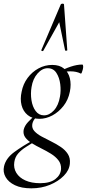

<svg xmlns="http://www.w3.org/2000/svg" viewBox="-64 -746 474 1047"><path d="M107 281Q53 281 17.5 264Q-18 247 -33.5 219.5Q-49 192 -42 161Q-32 117 13.5 83.5Q59 50 118 18L125 26Q102 40 77.5 55.5Q53 71 35.5 90.5Q18 110 14 138Q9 170 25 196.5Q41 223 74.5 238Q108 253 155 253Q209 253 238 230.5Q267 208 269 175Q270 148 254.5 128Q239 108 214 92.5Q189 77 161.5 63.5Q134 50 110.5 35.5Q87 21 74 3.5Q61 -14 65 -38Q70 -60 88.5 -80Q107 -100 134 -123L144 -115Q133 -109 123.5 -95.5Q114 -82 112 -68Q109 -47 123.5 -31Q138 -15 163 -1.5Q188 12 215.5 25.5Q243 39 267.5 55.5Q292 72 306 94Q320 116 317 146Q314 182 284 212.5Q254 243 208 262Q162 281 107 281ZM151 -98Q112 -98 87 -118.5Q62 -139 53.5 -172.5Q45 -206 54 -246Q62 -288 86.5 -321Q111 -354 146 -373Q181 -392 221 -392Q261 -392 285 -372Q309 -352 317 -319Q325 -286 317 -246Q308 -201 282 -168Q256 -135 221.5 -116.5Q187 -98 151 -98ZM176 -117Q205 -117 230 -144Q255 -171 263 -219Q269 -251 264.5 -287Q260 -323 243.5 -348.5Q227 -374 196 -374Q166 -374 140.5 -345Q115 -316 108 -271Q102 -236 107.5 -200Q113 -164 130.5 -140.5Q148 -117 176 -117ZM258 -346 257 -353Q287 -371 321.5 -382.5Q356 -394 384 -394Q389 -394 389.5 -385.5Q390 -377 387.5 -367Q385 -357 382 -350Q379 -343 376 -345Q353 -357 320 -357Q287 -357 258 -346ZM285 -721 303 -472Q303 -470 297.5 -469.5Q292 -469 291 -471L259 -625L172 -469Q170 -466 165 -468Q160 -470 161 -472L267 -721Q269 -726 277 -726Q285 -726 285 -721Z"/></svg>

Font: Cormorant
Style: Italic
Weight: 400
Italic angle: -10°
Designer: Christian Thalmann (Catharsis Fonts)
Foundry: Catharsis Fonts
Version: Version 4.000